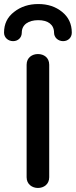

<svg xmlns="http://www.w3.org/2000/svg" viewBox="-52 -916 376 952"><path d="M-32 -754C-32 -730 -12 -712 13 -712C38 -712 56 -730 56 -754C56 -794 89 -816 138 -816C186 -816 216 -794 216 -754C216 -730 236 -712 261 -712C286 -712 304 -730 304 -754C304 -797 288 -831 256 -857C224 -883 185 -896 138 -896C91 -896 51 -883 18 -857C-16 -831 -32 -797 -32 -754ZM136 16C165 16 192 -2 192 -37V-595C192 -631 165 -648 136 -648C108 -648 80 -631 80 -595V-37C80 -2 108 16 136 16Z"/></svg>

Font: Dongle
Style: Regular
Weight: 400
Designer: Yanghee Ryu
Foundry: Yanghee Ryu
Version: Version 2.000